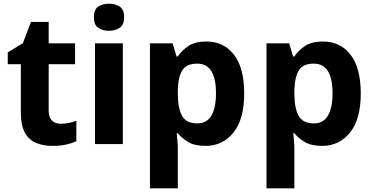

<svg xmlns="http://www.w3.org/2000/svg" viewBox="-20 -781 2024 1041"><path d="M309 -110Q332 -110 353.5 -114.5Q375 -119 394 -126V-15Q369 -4 338 3Q307 10 264 10Q215 10 176 -6Q137 -22 115 -61.5Q93 -101 93 -172V-433H22V-497L104 -547L148 -662H244V-546H387V-433H244V-181Q244 -145 261.5 -127.5Q279 -110 309 -110Z M571 -761Q604 -761 628.5 -745.5Q653 -730 653 -687Q653 -646 628.5 -630Q604 -614 571 -614Q537 -614 513 -630Q489 -646 489 -687Q489 -730 513 -745.5Q537 -761 571 -761ZM646 -546V0H495V-546Z M1099 -556Q1193 -556 1248.5 -484.5Q1304 -413 1304 -274Q1304 -134 1245.5 -62Q1187 10 1095 10Q1035 10 999.5 -11.5Q964 -33 944 -59H938Q940 -41 942 -17.5Q944 6 944 31V240H793V-546H916L937 -475H944Q966 -508 1002 -532Q1038 -556 1099 -556ZM1049 -436Q991 -436 968.5 -400Q946 -364 944 -291V-275Q944 -196 966.5 -154Q989 -112 1050 -112Q1101 -112 1126 -154Q1151 -196 1151 -276Q1151 -436 1049 -436Z M1731 -556Q1825 -556 1880.5 -484.5Q1936 -413 1936 -274Q1936 -134 1877.5 -62Q1819 10 1727 10Q1667 10 1631.5 -11.5Q1596 -33 1576 -59H1570Q1572 -41 1574 -17.5Q1576 6 1576 31V240H1425V-546H1548L1569 -475H1576Q1598 -508 1634 -532Q1670 -556 1731 -556ZM1681 -436Q1623 -436 1600.5 -400Q1578 -364 1576 -291V-275Q1576 -196 1598.5 -154Q1621 -112 1682 -112Q1733 -112 1758 -154Q1783 -196 1783 -276Q1783 -436 1681 -436Z"/></svg>

Font: Noto Sans Georgian Bold
Style: Regular
Weight: 700
Designer: Monotype Design Team, Akaki Razmadze
Foundry: Google LLC
Version: Version 2.005; ttfautohint (v1.8.4.7-5d5b)